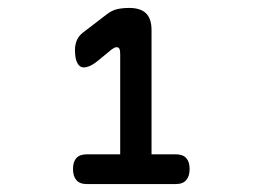

<svg xmlns="http://www.w3.org/2000/svg" viewBox="-20 -904 640 484"><path d="M199 -440Q181 -440 172.5 -450Q164 -460 164 -478Q164 -496 172.5 -505.5Q181 -515 199 -515H283V-767Q283 -777 281 -781Q279 -785 274 -785Q271 -785 268 -783.5Q265 -782 261 -779L227 -751Q216 -742 207 -738Q198 -734 191 -734Q181 -734 175 -745Q169 -756 169 -778Q169 -791 173.5 -802Q178 -813 188 -821L248 -867Q262 -878 275.5 -881Q289 -884 306 -884Q334 -884 348 -870.5Q362 -857 362 -828V-515H423Q441 -515 449.5 -505.5Q458 -496 458 -478Q458 -460 449.5 -450Q441 -440 423 -440Z"/></svg>

Font: Maple Mono Normal NL Medium
Style: Regular
Weight: 500
Monospace: yes
Designer: subframe7536
Version: Version 7.000